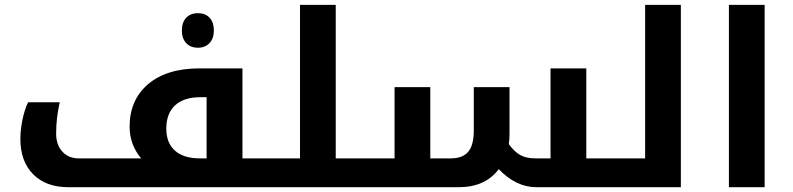

<svg xmlns="http://www.w3.org/2000/svg" viewBox="-20 -780 3306 800"><path d="M840.8 -120.1V-375H814.9Q746.6 -375 709.7 -341.3Q672.9 -307.6 672.9 -244.1Q672.9 -184.6 709 -152.3Q745.1 -120.1 813 -120.1ZM1115.2 -120.1Q1120.1 -120.1 1120.1 -116.2V-4.9Q1120.1 0 1115.2 0H264.2Q171.9 0 118.4 -53.7Q64.9 -107.4 64.9 -201.2Q64.9 -238.8 73.7 -281.5Q82.5 -324.2 97.2 -354H229Q213.9 -289.1 213.9 -223.1Q213.9 -176.8 239.7 -148.4Q265.6 -120.1 308.1 -120.1H567.9Q520 -178.2 520 -252Q520 -363.8 597.2 -429.4Q674.3 -495.1 812 -495.1H990.2V-120.1ZM805.2 -581.1Q773.9 -581.1 755.9 -600.3Q737.8 -619.6 737.8 -652.8Q737.8 -686.5 755.6 -705.8Q773.4 -725.1 805.2 -725.1Q835.4 -725.1 853.3 -706.1Q871.1 -687 871.1 -652.8Q871.1 -619.6 852.8 -600.3Q834.5 -581.1 805.2 -581.1Z M1105 0Q1100.1 0 1100.1 -4.9V-116.2Q1100.1 -120.1 1105 -120.1H1230V-759.8H1378.9V-120.1H1508.8Q1513.7 -120.1 1513.7 -116.2V-4.9Q1513.7 0 1508.8 0Z M2552.7 -120.1Q2558.1 -120.1 2558.1 -116.2V-4.9Q2558.1 0 2552.7 0H2214.8Q2130.4 0 2058.1 -75.2Q2002 0 1891.1 0H1499Q1494.1 0 1494.1 -4.9V-116.2Q1494.1 -120.1 1499 -120.1H1624V-417H1772.9V-120.1H1857.9Q1907.7 -120.1 1930.9 -147.7Q1954.1 -175.3 1954.1 -235.8V-417H2103V-224.1Q2103 -199.7 2100.1 -179.2Q2124.5 -146.5 2148.9 -133.3Q2173.3 -120.1 2211.9 -120.1H2273.9V-495.1H2422.9V-120.1Z M2543 0Q2538.1 0 2538.1 -4.9V-116.2Q2538.1 -120.1 2543 -120.1H2668V-759.8H2816.9V0Z M3017.1 -759.8H3166V0H3017.1Z"/></svg>

Font: Noto Sans Kufi Arabic
Style: Bold
Weight: 700
Designer: Monotype Design team
Foundry: Monotype Imaging Inc.
Version: Version 1.02